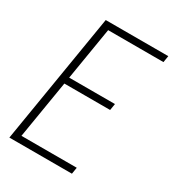

<svg xmlns="http://www.w3.org/2000/svg" viewBox="-178 -838 855 941"><g transform="rotate(30 250.0 -367.5)"><path d="M21 0 142 -735H496L490 -698H177L128 -401H387L381 -364H122L68 -37H381L375 0Z"/></g></svg>

Font: Iosevka SS18 Extralight
Style: Italic
Weight: 200
Italic angle: -9°
Monospace: yes
Designer: Belleve Invis
Foundry: Belleve Invis
Version: Version 25.1.1; ttfautohint (v1.8.4)